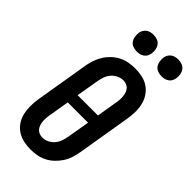

<svg xmlns="http://www.w3.org/2000/svg" viewBox="-293 -1021 1097 1097"><g transform="rotate(45 255.0 -472.5)"><path d="M206 8Q176 8 148 1.5Q120 -5 97 -20.5Q74 -36 58.5 -59.5Q43 -83 37 -110.5Q31 -138 31 -168Q31 -198 36 -228L90 -552Q94 -577 102.5 -602Q111 -627 125 -649.5Q139 -672 159 -691Q179 -710 203 -722Q227 -734 252.5 -738.5Q278 -743 303 -743Q333 -743 361.5 -736.5Q390 -730 412.5 -714.5Q435 -699 450.5 -675.5Q466 -652 472.5 -624.5Q479 -597 478.5 -567Q478 -537 473 -507L419 -183Q415 -158 407 -133Q399 -108 384.5 -85.5Q370 -63 350 -44Q330 -25 306 -13Q282 -1 256.5 3.5Q231 8 206 8ZM178 -402H342L362 -523Q365 -537 366 -551Q367 -565 366 -578.5Q365 -592 361 -604.5Q357 -617 349 -627Q341 -637 328.5 -642Q316 -647 302 -647Q283 -647 263.5 -637.5Q244 -628 230.5 -611.5Q217 -595 210.5 -575.5Q204 -556 201 -537ZM207 -88Q226 -88 245.5 -97.5Q265 -107 278.5 -123.5Q292 -140 298.5 -159.5Q305 -179 308 -198L331 -333H167L147 -212Q144 -198 143 -184Q142 -170 143 -156.5Q144 -143 148 -130.5Q152 -118 160 -108Q168 -98 180.5 -93Q193 -88 207 -88ZM440 -817Q424 -817 409 -822.5Q394 -828 385 -840.5Q376 -853 373.5 -869Q371 -885 373 -902Q375 -913 381 -923.5Q387 -934 397 -941Q407 -948 418 -950.5Q429 -953 441 -953Q457 -953 472 -947.5Q487 -942 496 -929.5Q505 -917 508 -901Q511 -885 508 -868Q506 -857 500.5 -846.5Q495 -836 484.5 -829Q474 -822 463 -819.5Q452 -817 440 -817ZM240 -817Q224 -817 209 -822.5Q194 -828 185 -840.5Q176 -853 173.5 -869Q171 -885 173 -902Q175 -913 181 -923.5Q187 -934 197 -941Q207 -948 218 -950.5Q229 -953 241 -953Q257 -953 272 -947.5Q287 -942 296 -929.5Q305 -917 308 -901Q311 -885 308 -868Q306 -857 300.5 -846.5Q295 -836 284.5 -829Q274 -822 263 -819.5Q252 -817 240 -817Z"/></g></svg>

Font: Iosevka Curly Slab
Style: Bold Italic
Weight: 700
Italic angle: -9°
Monospace: yes
Designer: Belleve Invis
Foundry: Belleve Invis
Version: Version 22.1.2; ttfautohint (v1.8.4)